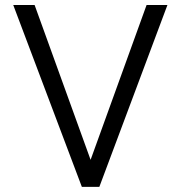

<svg xmlns="http://www.w3.org/2000/svg" viewBox="-20 -726 702 746"><path d="M366 0H298L31.5 -706.5H114.5L332 -105L549.5 -706.5H630.5Z"/></svg>

Font: Acari Sans
Style: Regular
Weight: 400
Designer: Alfredo Marco Pradil and Stefan Peev (font) & Cristiano Sobral (main changes)
Foundry: Alfredo Marco Pradil and Stefan Peev (font) & Cristiano Sobral (main changes)
Version: Version 1.063; ttfautohint (v1.8.3)